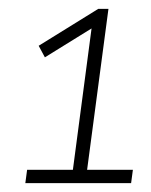

<svg xmlns="http://www.w3.org/2000/svg" viewBox="-20 -802 340 432"><path d="M275 -390H37L41 -420H144L186 -738L81 -673L67 -699L201 -782H224L176 -420H279Z"/></svg>

Font: Tanohe Sans ExtraLight
Style: Italic
Weight: 200
Designer: Village Type and Design LLC & Cristiano Sobral
Foundry: Cooper Hewitt Smithsonian Design Museum
Version: Version 1.00;September 29, 2021;FontCreator 13.0.0.2655 64-b